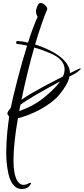

<svg xmlns="http://www.w3.org/2000/svg" viewBox="-20 -800 565 1296"><path d="M128 476C161 476 178 459 185 446C188 441 190 438 190 438C190 438 190 438 190 438C190 438 190 438 190 438C190 438 190 438 190 438C190 435 188 434 184 434C175 434 161 448 138 448C111 448 71 417 71 283C71 206 82 106 101 -2C184 -22 315 -80 384 -165C417 -206 442 -247 449 -284L483 -301C490 -305 499 -311 510 -320C520 -328 525 -333 525 -336C525 -337 524 -338 523 -338C518 -338 507 -334 484 -322L452 -306V-308C452 -395 330 -465 217 -500C246 -597 274 -680 298 -735C298 -736 298 -736 298 -736L299 -739C299 -740 299 -740 299 -740C299 -747 294 -756 284 -766C274 -775 264 -780 253 -780C240 -780 234 -764 226 -741C224 -737 223 -731 223 -724C223 -713 226 -699 234 -686C215 -647 192 -584 169 -512C142 -519 119 -522 99 -523C92 -523 89 -520 89 -513C89 -506 92 -503 98 -503C112 -502 134 -499 163 -492C118 -348 72 -168 52 -70C37 -55 30 -43 30 -33C30 -29 34 -22 42 -13C33 50 22 142 22 230C22 271 25 310 32 348C44 423 73 476 128 476ZM125 -127C150 -248 180 -371 211 -479C246 -470 281 -456 314 -443C389 -412 416 -374 416 -331C416 -315 412 -299 404 -283C327 -244 205 -182 125 -127ZM110 -50C111 -57 113 -65 114 -72L118 -93C173 -134 268 -187 385 -250C369 -226 346 -203 322 -180C248 -113 201 -84 110 -50Z"/></svg>

Font: Comforter
Style: Regular
Weight: 400
Designer: Robert E. Leuschke
Foundry: Robert E. Leuschke
Version: Version 1.013; ttfautohint (v1.8.3)